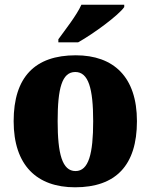

<svg xmlns="http://www.w3.org/2000/svg" viewBox="-20 -786 641 816"><path d="M228 -619V-606H312C378 -643 484 -721 508 -756V-766H326C306 -721 256 -658 228 -619ZM299 10C472 10 562 -83 562 -271C562 -459 463 -551 302 -551C129 -551 38 -459 38 -271C38 -83 137 10 299 10ZM301 -59C244 -59 225 -133 225 -271C225 -410 243 -480 300 -480C356 -480 376 -410 376 -271C376 -133 357 -59 301 -59Z"/></svg>

Font: Noto Serif Tamil SemiCondensed Black
Style: Italic
Weight: 900
Width: 4
Italic angle: -12°
Designer: Indian Type Foundry, Tom Grace, and the Monotype Design Team
Foundry: Monotype Imaging Inc.
Version: Version 2.003